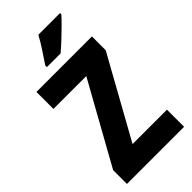

<svg xmlns="http://www.w3.org/2000/svg" viewBox="-285 -996 1062 1062"><g transform="rotate(-45 246.0 -465.0)"><path d="M470 0H23V-108L286 -581H29V-714H463V-606L201 -134H470ZM430 -920Q414 -902 386.5 -874.5Q359 -847 329 -819Q299 -791 274 -770H167V-783Q192 -820 217 -858Q242 -896 260 -930H430Z"/></g></svg>

Font: Noto Sans Arabic UI Cn XBd
Style: Regular
Weight: 800
Width: 3
Designer: Monotype Design Team, Nadine Chahine and Nizar Qandah
Foundry: Monotype Imaging Inc.
Version: Version 2.010; ttfautohint (v1.8.4.7-5d5b)